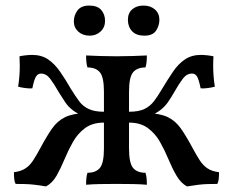

<svg xmlns="http://www.w3.org/2000/svg" viewBox="-20 -660 835 689"><path d="M651 9Q629 -3 613.5 -29.5Q598 -56 584.5 -88.5Q571 -121 554 -151Q537 -181 510.5 -200.5Q484 -220 443 -220V-259Q478 -259 498.5 -269Q519 -279 533 -297.5Q547 -316 561 -340Q582 -375 601 -403Q620 -431 644 -447Q668 -463 701 -463Q711 -463 724 -461.5Q737 -460 746 -458Q745 -442 745 -423.5Q745 -405 746.5 -386Q748 -367 751 -349Q741 -346 725.5 -344Q710 -342 700 -343Q693 -377 686.5 -386.5Q680 -396 669 -396Q650 -396 636 -377.5Q622 -359 605 -329Q593 -308 582 -292.5Q571 -277 555.5 -265Q540 -253 513 -241L504 -255Q555 -253 582.5 -239.5Q610 -226 629 -199Q648 -172 671 -129Q685 -103 697 -84.5Q709 -66 725 -55.5Q741 -45 766 -42Q766 -29 765 -18.5Q764 -8 760 0Q741 0 725 0.5Q709 1 692 3Q675 5 651 9ZM145 9Q122 5 104.5 3Q87 1 71 0.5Q55 0 36 0Q32 -8 31 -18.5Q30 -29 30 -42Q55 -45 71 -55.5Q87 -66 99 -84.5Q111 -103 125 -129Q148 -172 167 -199Q186 -226 213.5 -239.5Q241 -253 292 -255L283 -241Q256 -253 240.5 -265Q225 -277 214.5 -292.5Q204 -308 191 -329Q174 -359 160 -377.5Q146 -396 127 -396Q117 -396 110 -386.5Q103 -377 96 -343Q86 -342 70.5 -344Q55 -346 45 -349Q48 -367 49.5 -386Q51 -405 51 -423.5Q51 -442 50 -458Q59 -460 72 -461.5Q85 -463 95 -463Q129 -463 152.5 -447Q176 -431 195.5 -403Q215 -375 235 -340Q250 -316 263.5 -297.5Q277 -279 298 -269Q319 -259 353 -259V-220Q312 -220 285.5 -200.5Q259 -181 242 -151Q225 -121 211.5 -88.5Q198 -56 183 -29.5Q168 -3 145 9ZM289 3Q289 -11 290 -21Q291 -31 294 -40Q324 -40 338.5 -57.5Q353 -75 353 -127V-331Q353 -383 338.5 -400.5Q324 -418 294 -418Q291 -427 290 -437.5Q289 -448 289 -461Q311 -460 339 -459Q367 -458 398 -458Q429 -458 457 -459Q485 -460 507 -461Q507 -448 506 -437.5Q505 -427 502 -418Q472 -418 457.5 -400.5Q443 -383 443 -331V-127Q443 -75 457.5 -57.5Q472 -40 502 -40Q505 -31 506 -21Q507 -11 507 3Q485 1 457 0.5Q429 0 398 0Q367 0 339 0.5Q311 1 289 3ZM498 -532Q469 -532 454 -548Q439 -564 439 -589Q439 -613 454.5 -626.5Q470 -640 495 -640Q520 -640 536 -626Q552 -612 552 -589Q552 -568 540 -550Q528 -532 498 -532ZM302 -532Q277 -532 261 -546.5Q245 -561 245 -583Q245 -605 258 -622.5Q271 -640 300 -640Q330 -640 343.5 -624Q357 -608 357 -585Q357 -562 341 -547Q325 -532 302 -532Z"/></svg>

Font: Vollkorn
Style: Regular
Weight: 400
Designer: Friedrich Althausen
Foundry: Friedrich Althausen
Version: Version 5.001